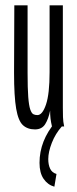

<svg xmlns="http://www.w3.org/2000/svg" viewBox="-20 -477 290 724"><path d="M112 11Q84 11 66.5 -5Q49 -21 41 -67Q33 -113 33 -202L34 -457H84V-202Q84 -144 86.5 -111.5Q89 -79 94 -64.5Q99 -50 105.5 -46.5Q112 -43 121 -43Q140 -43 153.5 -83Q167 -123 167 -205V-457H217V-71Q217 -53 217.5 -35.5Q218 -18 222 0H176Q172 -17 170.5 -30Q169 -43 169 -60Q163 -29 150.5 -9Q138 11 112 11ZM193 179 185 227Q160 220 144.5 197.5Q129 175 129 137Q129 54 189 -17L213 0Q189 27 175.5 61.5Q162 96 162 123Q162 144 169 159Q176 174 193 179Z"/></svg>

Font: Inconsolata UltraCondensed
Style: Regular
Weight: 400
Width: 1
Monospace: yes
Designer: Raph Levien, Cyreal, Brenton Simpson
Foundry: Raph Levien, Cyreal, Google
Version: Version 3.001; ttfautohint (v1.8.2.53-6de2)